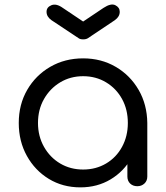

<svg xmlns="http://www.w3.org/2000/svg" viewBox="-20 -804 716 829"><path d="M327 5Q251 5 191 -31.5Q131 -68 96 -131Q61 -194 61 -273Q61 -353 97.5 -416Q134 -479 197 -515.5Q260 -552 339 -552Q417 -552 479.5 -515.5Q542 -479 578.5 -416Q615 -353 616 -273L582 -257Q582 -183 548.5 -123.5Q515 -64 457.5 -29.5Q400 5 327 5ZM339 -72Q394 -72 438 -98Q482 -124 507 -170Q532 -216 532 -273Q532 -331 507 -376.5Q482 -422 438 -448.5Q394 -475 339 -475Q284 -475 240 -448.5Q196 -422 170 -376.5Q144 -331 144 -273Q144 -216 170 -170Q196 -124 240 -98Q284 -72 339 -72ZM573 0Q554 0 542 -11.5Q530 -23 530 -42V-207L549 -295L616 -273V-42Q616 -23 603.5 -11.5Q591 0 573 0ZM339 -634Q325 -634 318 -640L202 -717Q181 -732 181 -753Q181 -773 202 -781.5Q223 -790 251 -770L339 -711L427 -770Q459 -791 478 -781.5Q497 -772 497 -753Q497 -732 476 -717L361 -640Q353 -634 339 -634Z"/></svg>

Font: Comfortaa Medium
Style: Regular
Weight: 500
Designer: Johan Aakerlund
Foundry: Johan Aakerlund
Version: Version 3.104; ttfautohint (v1.8.1.43-b0c9)